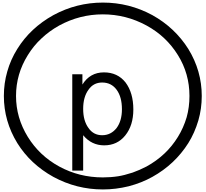

<svg xmlns="http://www.w3.org/2000/svg" viewBox="-20 -1097 1585 1480"><path d="M537.1 217.8V-524.4H615.2V-445.3Q673.8 -539.1 781.2 -539.1Q885.7 -539.1 947.3 -461.9Q1007.8 -381.8 1007.8 -252.9Q1007.8 -129.9 945.3 -52.7Q883.8 23.4 783.2 23.4Q685.5 23.4 621.1 -54.7V217.8ZM767.6 -460.9Q700.2 -460.9 662.1 -405.3Q621.1 -349.6 621.1 -257.8Q621.1 -166 662.1 -110.4Q700.2 -54.7 767.6 -54.7Q835 -54.7 878.9 -110.4Q919.9 -166 919.9 -254.9Q919.9 -349.6 878.9 -405.3Q837.9 -460.9 767.6 -460.9ZM103.5 -357.4Q103.5 -189.5 194.3 -42Q284.2 103.5 436.5 186.5Q590.8 270.5 772.5 270.5Q834 270.5 890.6 261.7Q935.5 254.9 1002 233.4Q1054.7 214.8 1109.4 186.5Q1263.7 101.6 1351.6 -42Q1394.5 -111.3 1418.9 -193.4Q1440.4 -270.5 1440.4 -357.4Q1440.4 -529.3 1351.6 -671.9Q1261.7 -817.4 1109.4 -900.4Q951.2 -986.3 772.5 -986.3Q594.7 -986.3 436.5 -900.4Q359.4 -857.4 299.8 -800.8Q239.3 -745.1 194.3 -671.9Q103.5 -526.4 103.5 -357.4ZM9.8 -357.4Q9.8 -455.1 36.1 -545.9Q61.5 -636.7 113.3 -719.7Q213.9 -881.8 391.6 -980.5Q570.3 -1077.1 773.4 -1077.1Q975.6 -1077.1 1154.3 -980.5Q1328.1 -883.8 1431.6 -719.7Q1535.2 -550.8 1535.2 -357.4Q1535.2 -258.8 1508.8 -168Q1480.5 -72.3 1431.6 5.9Q1328.1 169.9 1154.3 266.6Q1072.3 312.5 971.7 338.9Q872.1 363.3 773.4 363.3Q570.3 363.3 391.6 266.6Q213.9 168 113.3 5.9Q9.8 -163.1 9.8 -357.4Z"/></svg>

Font: Circled
Style: Regular
Weight: 400
Version: Version 002.000